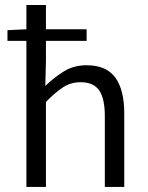

<svg xmlns="http://www.w3.org/2000/svg" viewBox="-20 -733 582 753"><path d="M83.5 0V-572.8H9.3V-614.7L83.5 -618.2V-713.4H160.2V-618.2H319.8V-572.8H160.2V-497.1L157.7 -396Q192.4 -429.7 231 -453.4Q269.5 -477.1 319.8 -477.1Q396.5 -477.1 431.9 -429.2Q467.3 -381.3 467.3 -288.1V0H391.1V-277.8Q391.1 -347.2 368.7 -378.9Q346.2 -410.6 296.4 -410.6Q258.3 -410.6 228 -391.1Q197.8 -371.6 160.2 -333.5V0Z"/></svg>

Font: Varta Light
Style: Regular
Weight: 400
Version: Version 1.004